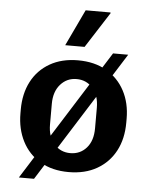

<svg xmlns="http://www.w3.org/2000/svg" viewBox="-56 -806 712 909"><g transform="rotate(5 300.0 -352.0)"><path d="M300 10Q222 10 165.5 -23Q109 -56 79 -114.5Q49 -173 49 -247V-265Q49 -341 79 -398.5Q109 -456 165.5 -488.5Q222 -521 299 -521Q378 -521 434.5 -488Q491 -455 521.5 -397.5Q552 -340 552 -265V-247Q552 -170 521.5 -112.5Q491 -55 434.5 -22.5Q378 10 300 10ZM300 -80Q347 -80 377 -114Q407 -148 407 -207V-305Q407 -363 377 -397.5Q347 -432 300 -432Q254 -432 223.5 -397.5Q193 -363 193 -305V-207Q193 -148 223.5 -114Q254 -80 300 -80ZM68 56 461 -568H533L140 56ZM232 -587 314 -760H432L433 -757L324 -587Z"/></g></svg>

Font: Chivo Mono SemiBold
Style: Regular
Weight: 600
Monospace: yes
Designer: Hector Gatti
Foundry: Omnibus-Type
Version: Version 1.008